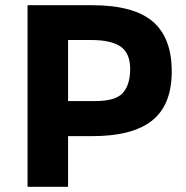

<svg xmlns="http://www.w3.org/2000/svg" viewBox="-20 -719 717 739"><path d="M335 -195H242V0H86V-699H333Q494 -699 567.5 -636.5Q641 -574 641 -444.5Q641 -315 565.5 -255Q490 -195 335 -195ZM331 -565H242V-330H347Q425 -330 453 -361.5Q481 -393 481 -453.5Q481 -514 444.5 -539.5Q408 -565 331 -565Z"/></svg>

Font: Montserrat_am3
Style: Bold
Weight: 700
Designer: Julieta Ulanovsky
Foundry: Julieta Ulanovsky. Armenina letters added by Vahan Hovhannisyan
Version: Version 2.001